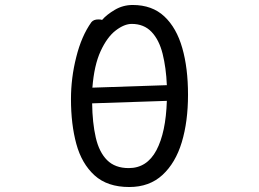

<svg xmlns="http://www.w3.org/2000/svg" viewBox="-20 -733 1040 771"><path d="M513 -713Q591 -713 640 -667Q689 -621 712 -540Q735 -460 735 -352.5Q735 -245 710 -162Q685 -79 632.5 -30.5Q580 18 499 18Q411 18 359.5 -29Q308 -76 286.5 -155Q265 -234 265 -335Q265 -420 286 -503Q307 -588 347 -644Q356 -655 375 -655Q385 -655 390 -653Q408 -674 441 -693.5Q474 -713 513 -713ZM509 -637Q479 -637 444.5 -610.5Q410 -584 384 -527.5Q358 -471 351 -381L650 -391Q647 -461 633 -517Q619 -573 588.5 -605Q558 -637 509 -637ZM497 -58Q570 -58 608 -129.5Q646 -201 650 -328L350 -318Q351 -240 364.5 -181Q378 -122 410 -90Q442 -58 497 -58Z"/></svg>

Font: Moon Stars Kai
Style: Bold
Weight: 700
Designer: GuiWonder
Version: Version 1.101